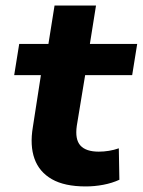

<svg xmlns="http://www.w3.org/2000/svg" viewBox="-20 -659 513 690"><path d="M288 11Q212 11 166.5 -15Q121 -41 104 -88.5Q87 -136 98 -202L127 -389H31L49 -501H154L176 -639H325L303 -501H473L455 -389H286L256 -207Q249 -158 269 -136Q289 -114 335 -114Q353 -114 371.5 -117Q390 -120 407 -126L409 -13Q383 -1 351.5 5Q320 11 288 11Z"/></svg>

Font: Nunito Sans 8pt ExtraBold
Style: Italic
Weight: 800
Italic angle: -9°
Version: Version 3.101;gftools[0.9.27]